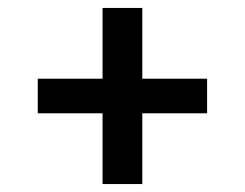

<svg xmlns="http://www.w3.org/2000/svg" viewBox="-20 -582 616 483"><path d="M338 -119V-297H501V-384H338V-562H238V-384H75V-297H238V-119Z"/></svg>

Font: Iosevka Sparkle Medium
Style: Regular
Weight: 500
Designer: Belleve Invis
Foundry: Belleve Invis
Version: Version 4.5.0; ttfautohint (v1.8.3)